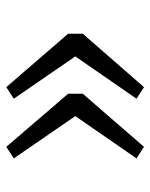

<svg xmlns="http://www.w3.org/2000/svg" viewBox="50 -616 499 640"><g transform="rotate(-90 300.0 -296.5)"><path d="M431.5 -295.5 290.5 -500.5 329 -525.5 507 -319.5V-270.5L329 -66.5L290.5 -91.5ZM232.5 -295.5 91.5 -500.5 130 -525.5 307 -319.5V-270.5L130 -66.5L91.5 -91.5Z"/></g></svg>

Font: Fira Code Light Light
Style: Regular
Weight: 300
Monospace: yes
Version: Version 5.002